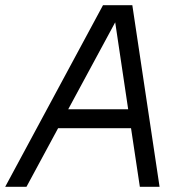

<svg xmlns="http://www.w3.org/2000/svg" viewBox="-49 -720 704 740"><path d="M-29 0H53L175 -226H456L490 0H566L461 -700H348ZM214 -299 395 -634 445 -299Z"/></svg>

Font: Uncut Sans
Style: Italic
Weight: 400
Italic angle: -11°
Designer: Kasper Nordkvist
Foundry: UNCUT.wtf
Version: Version 1.304;Glyphs 3.2 (3246)